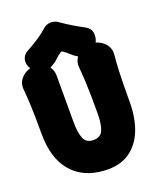

<svg xmlns="http://www.w3.org/2000/svg" viewBox="-166 -999 931 1126"><g transform="rotate(-20 300.0 -436.5)"><path d="M115 -692Q158 -692 186.5 -663.5Q215 -635 215 -592Q215 -534 215 -491Q215 -448 215 -405.5Q215 -363 215 -305Q215 -238 230 -201.5Q245 -165 290 -165Q335 -165 350 -201.5Q365 -238 365 -305Q365 -363 364.5 -407.5Q364 -452 362 -496.5Q360 -541 355 -598Q353 -628 368.5 -651.5Q384 -675 410 -688.5Q436 -702 465 -702Q494 -702 520 -688.5Q546 -675 561.5 -651.5Q577 -628 575 -598Q570 -541 568 -496.5Q566 -452 565.5 -407.5Q565 -363 565 -305Q565 -203 534.5 -126.5Q504 -50 442.5 -9.5Q381 31 287 25Q158 17 86.5 -67Q15 -151 15 -305Q15 -363 14.5 -405Q14 -447 12 -489Q10 -531 5 -588Q3 -618 18.5 -641.5Q34 -665 60 -678.5Q86 -692 115 -692ZM473 -800Q502 -784 506 -754.5Q510 -725 495 -695L494 -693Q481 -666 458.5 -654.5Q436 -643 412.5 -644Q389 -645 371 -657Q346 -672 331 -687Q316 -702 296 -715Q290 -720 284 -715Q264 -702 249.5 -687Q235 -672 209 -657Q185 -641 153 -645Q121 -649 99 -671L97 -673Q68 -702 70.5 -736.5Q73 -771 107 -790Q128 -801 152.5 -816Q177 -831 199.5 -847Q222 -863 237 -877Q260 -899 288.5 -899Q317 -899 339 -881Q370 -859 405.5 -838Q441 -817 473 -800Z"/></g></svg>

Font: Winky Sans Black
Style: Regular
Weight: 900
Designer: Simon Atzbach
Foundry: typofactur
Version: Version 1.205